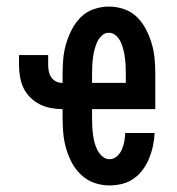

<svg xmlns="http://www.w3.org/2000/svg" viewBox="-20 -558 540 586"><path d="M314 8Q290 8 267.5 0Q245 -8 227.5 -24.5Q210 -41 199 -62Q188 -83 181.5 -106Q175 -129 173 -152.5Q171 -176 171 -200V-225H170Q152 -225 134 -228.5Q116 -232 100.5 -240Q85 -248 72 -261Q59 -274 51.5 -290Q44 -306 41 -324Q38 -342 38 -360V-390H127V-360Q127 -350 129 -340Q131 -330 136.5 -322Q142 -314 151 -309.5Q160 -305 170 -305H171V-330Q171 -354 173 -377.5Q175 -401 181.5 -423.5Q188 -446 199 -467.5Q210 -489 226.5 -505.5Q243 -522 266 -530Q289 -538 312 -538Q336 -538 359 -530Q382 -522 398.5 -505.5Q415 -489 426 -467.5Q437 -446 443.5 -423.5Q450 -401 452 -377.5Q454 -354 454 -330V-225H261V-200Q261 -187 261.5 -174.5Q262 -162 263.5 -149.5Q265 -137 268 -125Q271 -113 276.5 -101.5Q282 -90 292 -81Q302 -72 314 -72Q327 -72 337 -81Q347 -90 352 -102Q357 -114 359.5 -127Q362 -140 362 -152H452Q451 -133 447 -113.5Q443 -94 435.5 -75.5Q428 -57 416.5 -41Q405 -25 389 -13.5Q373 -2 353.5 3Q334 8 314 8ZM261 -305H364V-330Q364 -343 363.5 -355.5Q363 -368 361.5 -380Q360 -392 357 -404.5Q354 -417 349 -428.5Q344 -440 334.5 -449Q325 -458 312 -458Q300 -458 290.5 -449Q281 -440 276 -428.5Q271 -417 268 -404.5Q265 -392 263.5 -380Q262 -368 261.5 -355.5Q261 -343 261 -330Z"/></svg>

Font: Iosevka Slab Medium
Style: Regular
Weight: 500
Monospace: yes
Designer: Belleve Invis
Foundry: Belleve Invis
Version: Version 11.1.1; ttfautohint (v1.8.3)